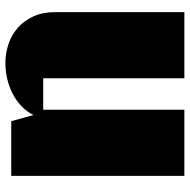

<svg xmlns="http://www.w3.org/2000/svg" viewBox="-16 -680 696 704"><g transform="rotate(-90 332.0 -328.0)"><path d="M39.1 0V-634.8H239.7L262.2 -553.2Q274.9 -578.6 295.4 -597.9Q315.9 -617.2 341.3 -630.1Q366.7 -643.1 395.5 -649.7Q424.3 -656.2 454.1 -656.2Q488.8 -656.2 522.2 -645Q555.7 -633.8 581.8 -611.1Q607.9 -588.4 623.8 -553.7Q639.6 -519 639.6 -472.7V0H397V-517.6H281.7V0Z"/></g></svg>

Font: Coda Caption ExtraBold
Style: Regular
Weight: 800
Designer: vernon adams
Foundry: vernon adams
Version: Version 1.002